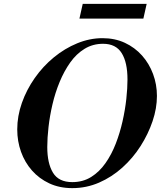

<svg xmlns="http://www.w3.org/2000/svg" viewBox="-20 -960 830 991"><path d="M353 11Q287 11 234.5 -13.5Q182 -38 145 -80Q108 -122 88.5 -176.5Q69 -231 69 -292Q69 -361 93 -429Q117 -497 159.5 -557.5Q202 -618 258 -664Q314 -710 378.5 -736.5Q443 -763 509 -763Q573 -763 624.5 -739Q676 -715 713 -673.5Q750 -632 770 -578Q790 -524 790 -465Q790 -401 767.5 -334.5Q745 -268 705.5 -206Q666 -144 611.5 -95Q557 -46 491.5 -17.5Q426 11 353 11ZM353 -20Q408 -20 450.5 -46.5Q493 -73 524.5 -118Q556 -163 577.5 -218.5Q599 -274 612.5 -334Q626 -394 632 -449.5Q638 -505 638 -549Q638 -594 630.5 -628Q623 -662 608 -686Q593 -710 569 -722Q545 -734 512 -734Q459 -734 416.5 -708Q374 -682 342.5 -637.5Q311 -593 288 -537.5Q265 -482 251 -422Q237 -362 230.5 -305Q224 -248 224 -201Q224 -117 253.5 -68.5Q283 -20 353 -20ZM390 -864 407 -940H737L720 -864Z"/></svg>

Font: Libre Bodoni Medium
Style: Italic
Weight: 500
Italic angle: -13°
Designer: Pablo Impallari, Rodrigo Fuenzalida
Foundry: Impallari Type
Version: Version 2.005;gftools[0.9.23]